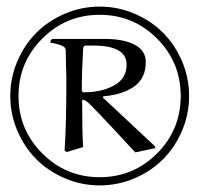

<svg xmlns="http://www.w3.org/2000/svg" viewBox="-20 -728 604 582"><path d="M32.7 -331.5Q11.2 -381.8 11.2 -437Q11.2 -492.2 32.7 -542.5Q54.2 -592.8 90.3 -628.9Q126.5 -665 176.8 -686.5Q227.1 -708 282.2 -708Q337.4 -708 387.7 -686.5Q438 -665 474.1 -628.9Q510.3 -592.8 531.7 -542.5Q553.2 -492.2 553.2 -437Q553.2 -381.8 531.7 -331.5Q510.3 -281.2 474.1 -245.1Q438 -209 387.7 -187.5Q337.4 -166 282.2 -166Q227.1 -166 176.8 -187.5Q126.5 -209 90.3 -245.1Q54.2 -281.2 32.7 -331.5ZM108.2 -611.1Q36.1 -539.1 36.1 -437Q36.1 -335 108.2 -262.9Q180.2 -190.9 282.2 -190.9Q384.3 -190.9 456.1 -262.9Q527.8 -335 527.8 -437Q527.8 -539.1 456.1 -611.1Q384.3 -683.1 282.2 -683.1Q180.2 -683.1 108.2 -611.1ZM228 -455.1Q228 -448.2 233.9 -448.2Q288.6 -448.2 326.2 -469.2Q363.8 -490.2 363.8 -532.2Q363.8 -589.8 263.2 -589.8H238.8Q231.9 -589.8 231.9 -577.1Q228 -512.7 228 -455.1ZM293 -436 292 -432.1 450.2 -284.2V-278.8L390.1 -266.1Q379.4 -277.3 355.7 -303Q332 -328.6 317.9 -343.8Q303.7 -358.9 286.1 -377.4Q268.6 -396 257.6 -407Q246.6 -418 241.2 -421.9Q233.4 -425.8 229 -425.8Q229 -330.1 231.9 -282.2L182.1 -267.1L175.8 -272Q181.2 -351.1 181.2 -490.2Q181.2 -491.7 180.2 -525.6Q179.2 -559.6 179.2 -576.2Q179.2 -586.4 160.6 -592.3Q142.1 -598.1 132.8 -598.1L133.8 -606L138.2 -609.9H299.8Q355 -609.9 388.4 -592.3Q421.9 -574.7 421.9 -540Q421.9 -490.7 386.7 -465.8Q351.6 -440.9 293 -436Z"/></svg>

Font: Aref Ruqaa
Style: Regular
Weight: 400
Designer: Abdoulla Aref
Version: Version 0.7